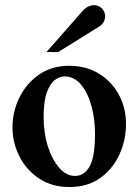

<svg xmlns="http://www.w3.org/2000/svg" viewBox="-20 -716 542 750"><path d="M251 14.6Q183.1 14.6 133.3 -18.3Q83.5 -51.3 56.2 -104.5Q28.8 -157.7 28.8 -218.8Q28.8 -279.8 55.7 -334.7Q82.5 -389.6 132.1 -424.3Q181.6 -459 250 -459Q316.4 -459 366.2 -428.5Q416 -397.9 444.1 -346.4Q472.2 -294.9 472.2 -231.4Q472.2 -168.9 446.5 -112.5Q420.9 -56.2 371.6 -20.8Q322.3 14.6 251 14.6ZM272.5 -28.8Q309.6 -28.8 330.3 -66.2Q351.1 -103.5 351.1 -193.4Q351.1 -251 337.2 -302.2Q323.2 -353.5 296.4 -385.5Q269.5 -417.5 231.4 -417.5Q212.9 -417.5 194.1 -403.3Q175.3 -389.2 162.8 -354.5Q150.4 -319.8 150.4 -258.8Q150.4 -196.8 167 -144.5Q183.6 -92.3 211.4 -60.5Q239.3 -28.8 272.5 -28.8ZM390.6 -652.8Q390.6 -626 365.2 -610.8L207.5 -512.7H161.6L303.2 -673.8Q323.7 -695.8 348.1 -695.8Q365.2 -695.8 377.9 -683.1Q390.6 -670.4 390.6 -652.8Z"/></svg>

Font: Awami Nastaliq
Style: Bold
Weight: 700
Designer: Peter Martin, SIL International
Foundry: SIL International
Version: Version 3.100